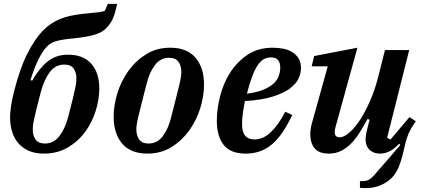

<svg xmlns="http://www.w3.org/2000/svg" viewBox="-20 -780 2170 990"><path d="M206 12Q163 12 130.5 -1.5Q98 -15 76 -40Q54 -65 43 -99Q32 -133 32 -175Q32 -197 36.5 -229.5Q41 -262 52 -307Q83 -429 121 -503.5Q159 -578 200 -621Q222 -643 244.5 -658Q267 -673 292 -683Q317 -693 346 -699Q375 -705 411 -709Q442 -712 461.5 -714Q481 -716 492.5 -717.5Q504 -719 510 -721Q516 -723 521 -725L536 -760H584Q573 -707 560 -680Q547 -653 527 -634Q509 -615 474 -603Q439 -591 368 -583Q335 -580 311.5 -576.5Q288 -573 271.5 -568.5Q255 -564 243.5 -557Q232 -550 222 -540Q177 -494 137 -367L146 -364Q183 -429 226 -463.5Q269 -498 332 -498Q409 -498 450.5 -451.5Q492 -405 492 -324Q492 -268 473.5 -208.5Q455 -149 419 -100Q383 -51 329.5 -19.5Q276 12 206 12ZM212 -40Q257 -40 286.5 -78.5Q316 -117 332 -179Q347 -235 355 -269Q363 -303 367.5 -323.5Q372 -344 373 -355Q374 -366 374 -377Q374 -405 360 -426Q346 -447 311 -447Q266 -447 237 -408.5Q208 -370 191 -308Q176 -252 168 -218Q160 -184 155.5 -163.5Q151 -143 150 -132Q149 -121 149 -110Q149 -81 163.5 -60.5Q178 -40 212 -40Z M746 -40Q791 -40 819.5 -78Q848 -116 862 -174Q878 -237 888.5 -277.5Q899 -318 905 -344Q911 -370 913 -384.5Q915 -399 915 -409Q915 -440 900.5 -461Q886 -482 852 -482Q807 -482 778.5 -444Q750 -406 736 -348Q720 -285 709.5 -244.5Q699 -204 693 -178Q687 -152 685 -137.5Q683 -123 683 -113Q683 -82 697.5 -61Q712 -40 746 -40ZM740 12Q654 12 610 -39.5Q566 -91 566 -179Q566 -237 585.5 -300Q605 -363 642.5 -415Q680 -467 734 -500.5Q788 -534 858 -534Q944 -534 988 -482.5Q1032 -431 1032 -343Q1032 -285 1012.5 -222Q993 -159 955.5 -107Q918 -55 864 -21.5Q810 12 740 12Z M1246 12Q1169 12 1133.5 -32.5Q1098 -77 1098 -158Q1098 -216 1114.5 -282.5Q1131 -349 1166 -404.5Q1201 -460 1255.5 -497Q1310 -534 1386 -534Q1416 -534 1442.5 -528.5Q1469 -523 1489 -510Q1509 -497 1520.5 -477Q1532 -457 1532 -428Q1532 -403 1519.5 -375.5Q1507 -348 1475 -324Q1443 -300 1386.5 -282Q1330 -264 1243 -259Q1236 -225 1232 -195Q1228 -165 1228 -142Q1228 -100 1244 -80.5Q1260 -61 1292 -61Q1337 -61 1376.5 -98.5Q1416 -136 1451 -204L1487 -187Q1464 -139 1439.5 -102Q1415 -65 1386.5 -39.5Q1358 -14 1323.5 -1Q1289 12 1246 12ZM1253 -297Q1301 -303 1334 -316Q1367 -329 1387.5 -346.5Q1408 -364 1416.5 -386Q1425 -408 1425 -433Q1425 -456 1414 -470Q1403 -484 1377 -484Q1356 -484 1339.5 -474.5Q1323 -465 1308.5 -443.5Q1294 -422 1280.5 -386Q1267 -350 1253 -297Z M1864 190Q1846 190 1836 188V154H1849Q1875 154 1891 141Q1907 128 1927 103L2044 -32L2038 -39Q2011 -10 1987 1Q1963 12 1942 12Q1920 12 1905.5 5.5Q1891 -1 1882 -11Q1873 -21 1869 -34Q1865 -47 1865 -60Q1865 -74 1868 -90Q1871 -106 1874 -117L1886 -163L1875 -166Q1855 -130 1835 -97.5Q1815 -65 1791.5 -41Q1768 -17 1739.5 -2.5Q1711 12 1676 12Q1625 12 1602.5 -15Q1580 -42 1580 -87Q1580 -120 1592 -158L1670 -438H1587L1600 -491L1823 -534L1710 -125Q1706 -110 1706 -99Q1706 -72 1731 -72Q1753 -72 1781 -96Q1809 -120 1836.5 -162Q1864 -204 1889 -261.5Q1914 -319 1931 -387L1965 -522H2090L1976 -69L1994 -61L2091 -176L2124 -155Q2113 -139 2104 -124.5Q2095 -110 2088 -94Q2081 -78 2075.5 -60Q2070 -42 2065 -19Q2051 44 2036.5 79.5Q2022 115 2000 137Q1976 161 1942 175.5Q1908 190 1864 190Z"/></svg>

Font: IBM Plex Serif SemiBold
Style: Italic
Weight: 600
Italic angle: -14°
Designer: Mike Abbink, Paul van der Laan, Pieter van Rosmalen
Foundry: Bold Monday
Version: Version 2.5